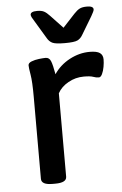

<svg xmlns="http://www.w3.org/2000/svg" viewBox="-52 -756 507 796"><g transform="rotate(-5 201.0 -358.0)"><path d="M134 2Q88 2 88 -23V-365Q88 -428 83 -457Q78 -486 78 -496Q78 -506 92 -511.5Q106 -517 123.5 -519Q141 -521 151 -521Q166 -521 172.5 -505.5Q179 -490 186 -450Q211 -487 251.5 -508.5Q292 -530 335 -530Q365 -530 377.5 -521Q390 -512 390 -494Q390 -480 387 -463Q384 -446 378 -433.5Q372 -421 364 -421Q353 -421 341 -425.5Q329 -430 302 -430Q267 -430 237 -413Q207 -396 193 -370V-23Q193 2 146 2ZM340 -718Q367 -718 367 -704Q367 -700 363.5 -693Q360 -686 355 -677L310 -602Q302 -588 289 -581.5Q276 -575 236 -575Q197 -575 184 -581.5Q171 -588 163 -602L118 -677Q112 -686 108.5 -693Q105 -700 105 -704Q105 -718 133 -718Q151 -718 161.5 -712.5Q172 -707 185 -693L236 -639L286 -693Q299 -707 310 -712.5Q321 -718 340 -718Z"/></g></svg>

Font: Asap Semi Expanded Medium
Style: Regular
Weight: 500
Width: 6
Designer: Pablo Cosgaya
Foundry: Omnibus-Type
Version: Version 3.001; ttfautohint (v1.8.4.7-5d5b)